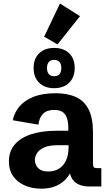

<svg xmlns="http://www.w3.org/2000/svg" viewBox="-20 -1081 636 1113"><path d="M218.3 12.7Q168 12.7 125.5 -5.1Q83 -22.9 57.4 -58.1Q31.7 -93.3 31.7 -146Q31.7 -202.6 64.5 -242.2Q97.2 -281.7 159.7 -302.5Q222.2 -323.2 310.5 -323.2H384.8L376 -310.1V-340.3Q376 -392.6 356.9 -418.2Q337.9 -443.8 293.9 -443.8Q252 -443.8 229.7 -421.6Q207.5 -399.4 202.6 -358.4L54.2 -383.8Q62.5 -427.7 92 -463.1Q121.6 -498.5 173.8 -519.5Q226.1 -540.5 302.2 -540.5Q372.1 -540.5 420.4 -518.3Q468.8 -496.1 493.9 -446.3Q519 -396.5 519 -313V-133.8Q519 -117.2 523.7 -111.8Q528.3 -106.4 543.5 -106.4H567.4V0H498Q440.9 0 411.4 -28.6Q381.8 -57.1 381.8 -110.8V-135.7L407.2 -126Q400.9 -105 388.7 -81.1Q376.5 -57.1 354.7 -35.9Q333 -14.6 299.8 -1Q266.6 12.7 218.3 12.7ZM260.3 -86.9Q294.4 -86.9 320.8 -102.5Q347.2 -118.2 362.3 -149.7Q377.4 -181.2 377.4 -228V-239.3H315.9Q263.7 -239.3 234.6 -225.6Q205.6 -211.9 193.8 -192.1Q182.1 -172.4 182.1 -153.8Q182.1 -139.2 189.2 -123.5Q196.3 -107.9 213.1 -97.4Q230 -86.9 260.3 -86.9ZM293.9 -569.8Q239.3 -569.8 207 -601.3Q174.8 -632.8 174.8 -686.5Q174.8 -740.7 207 -772Q239.3 -803.2 293.9 -803.2Q349.1 -803.2 381.1 -772Q413.1 -740.7 413.1 -687Q413.1 -633.3 381.1 -601.6Q349.1 -569.8 293.9 -569.8ZM293.5 -639.2Q335.4 -639.2 335.4 -686.5Q335.4 -710 324.7 -721.9Q314 -733.9 293.5 -733.9Q273.9 -733.9 263.2 -721.7Q252.4 -709.5 252.4 -686.5Q252.4 -663.6 263.2 -651.4Q273.9 -639.2 293.5 -639.2ZM313.5 -823.7 235.8 -868.2 327.6 -1060.5 443.8 -987.3Z"/></svg>

Font: Schibsted Grotesk
Style: Bold
Weight: 700
Designer: Bakken & Baeck AS, Henrik Kongsvoll
Foundry: Schibsted ASA
Version: Version 1.100;gftools[0.9.25]